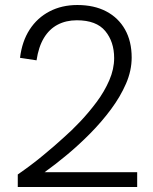

<svg xmlns="http://www.w3.org/2000/svg" viewBox="-20 -747 612 767"><path d="M51 0V-50Q77 -68 103 -87.5Q129 -107 153 -127Q177 -147 198 -165Q219 -183 235 -198Q266 -225 300.5 -261.5Q335 -298 366 -339.5Q397 -381 416.5 -426Q436 -471 436 -515Q436 -580 400.5 -623Q365 -666 287 -666Q244 -666 210.5 -648.5Q177 -631 155.5 -595.5Q134 -560 126 -506L60 -516Q68 -582 98.5 -629Q129 -676 178 -701.5Q227 -727 289 -727Q356 -727 404.5 -701.5Q453 -676 479.5 -629Q506 -582 506 -517Q506 -465 483.5 -413Q461 -361 423.5 -310.5Q386 -260 340.5 -214Q295 -168 247.5 -128.5Q200 -89 158 -59H528V0Z"/></svg>

Font: Parkinsans Light Light
Style: Regular
Weight: 300
Version: Version 1.000